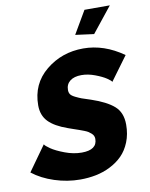

<svg xmlns="http://www.w3.org/2000/svg" viewBox="-127 -1001 842 1081"><g transform="rotate(-10 294.5 -460.5)"><path d="M462 -785 356 -799 432 -929H577ZM-27 -80 75 -223Q79 -214 106 -195.5Q133 -177 182 -158.5Q231 -140 278 -140Q366 -140 366 -203Q366 -212 362.5 -220Q359 -228 351 -235Q343 -242 335.5 -247Q328 -252 312.5 -258Q297 -264 287 -267.5Q277 -271 256.5 -278Q236 -285 225 -289Q151 -315 116.5 -351Q82 -387 82 -444Q82 -567 173 -641.5Q264 -716 387 -716Q506 -716 616 -638L516 -502Q514 -509 491 -524.5Q468 -540 428 -555Q388 -570 351 -570Q309 -570 285.5 -551.5Q262 -533 262 -500Q262 -486 268.5 -476Q275 -466 295.5 -456Q316 -446 329.5 -441Q343 -436 381 -424Q467 -395 509 -358Q551 -321 551 -252Q551 -197 533 -152.5Q515 -108 485.5 -78.5Q456 -49 416 -29Q376 -9 333 -0.5Q290 8 244 8Q170 8 97.5 -15.5Q25 -39 -27 -80Z"/></g></svg>

Font: Raleway-v4020 ExtraBold
Style: Italic
Weight: 800
Italic angle: -12°
Designer: Matt McInerney, Pablo Impallari, Rodrigo Fuenzalida
Foundry: Matt McInerney, Pablo Impallari, Rodrigo Fuenzalida
Version: Version 4.020;PS 004.020;hotconv 1.0.88;makeotf.lib2.5.64775